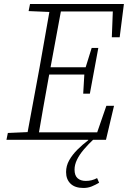

<svg xmlns="http://www.w3.org/2000/svg" viewBox="-20 -694 636 953"><path d="M12 0 19 -34 132 -39H141L138 0ZM110 0 177 -362Q191 -440 204.5 -518Q218 -596 232 -674H289L222 -312Q208 -234 194 -156Q180 -78 167 0ZM122 -639 129 -674H255L251 -634H241ZM146 0 149 -37H487L452 -7L508 -169H546L506 0ZM199 -324 202 -360H426L423 -324ZM259 -637 263 -674H595L574 -509H535L541 -663L563 -637ZM393 -229 399 -332 403 -353 435 -456H468L426 -229ZM394 239Q352 239 330 217.5Q308 196 308 160Q308 129 323.5 101.5Q339 74 364 49Q389 24 418 2V-7H449Q418 22 396 48Q374 74 362 99Q350 124 350 148Q350 177 365 190.5Q380 204 406 204Q421 204 435 200.5Q449 197 462 190L472 213Q455 223 436 231Q417 239 394 239Z"/></svg>

Font: Source Serif 4 Light
Style: Italic
Weight: 300
Italic angle: -12°
Designer: Frank Grießhammer
Foundry: Adobe Systems Incorporated
Version: Version 4.004;hotconv 1.0.116;makeotfexe 2.5.65601